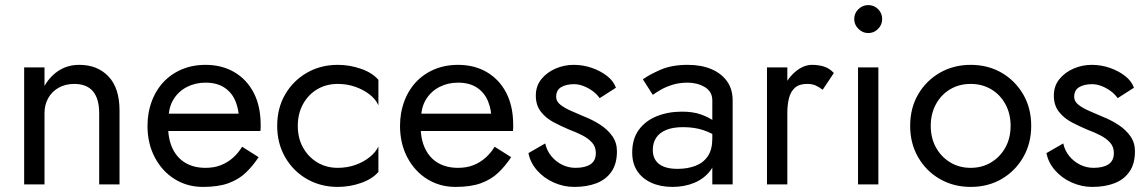

<svg xmlns="http://www.w3.org/2000/svg" viewBox="-20 -725 4513 755"><path d="M155 -460H75V0H155ZM370 -280V0H450V-290Q450 -379 406.5 -424.5Q363 -470 292 -470Q244 -470 207.5 -445Q171 -420 150 -377.5Q129 -335 129 -280H155Q155 -313 169.5 -339Q184 -365 210.5 -380Q237 -395 272 -395Q321 -395 345.5 -366Q370 -337 370 -280Z M621 -210H1004L984 -278H621ZM920 -250V-230L1004 -210Q1005 -216 1005 -222Q1005 -228 1005 -234Q1005 -307 978 -359.5Q951 -412 902 -441Q853 -470 788 -470Q729 -470 681.5 -446Q634 -422 604 -379Q574 -336 564 -279Q562 -267 561 -255Q560 -243 560 -230Q560 -161 588.5 -106.5Q617 -52 666.5 -21Q716 10 778 10Q838 10 878 -4.5Q918 -19 946 -45.5Q974 -72 997 -107L932 -148Q917 -123 896 -104.5Q875 -86 848.5 -75.5Q822 -65 788 -65Q743 -65 710 -84Q677 -103 659 -140Q641 -177 641 -230L643 -260Q643 -303 662.5 -334.5Q682 -366 715 -383Q748 -400 788 -400Q833 -400 862.5 -380.5Q892 -361 906 -327Q920 -293 920 -250Z M1151 -230Q1151 -278 1171.5 -315.5Q1192 -353 1227.5 -374Q1263 -395 1308 -395Q1345 -395 1377.5 -383.5Q1410 -372 1434 -353Q1458 -334 1468 -311V-411Q1444 -439 1399.5 -454.5Q1355 -470 1308 -470Q1241 -470 1187 -439Q1133 -408 1101.5 -354Q1070 -300 1070 -230Q1070 -161 1101.5 -106.5Q1133 -52 1187 -21Q1241 10 1308 10Q1355 10 1399.5 -5.5Q1444 -21 1468 -49V-149Q1458 -127 1434 -107.5Q1410 -88 1377.5 -76.5Q1345 -65 1308 -65Q1263 -65 1227.5 -86.5Q1192 -108 1171.5 -145Q1151 -182 1151 -230Z M1614 -210H1997L1977 -278H1614ZM1913 -250V-230L1997 -210Q1998 -216 1998 -222Q1998 -228 1998 -234Q1998 -307 1971 -359.5Q1944 -412 1895 -441Q1846 -470 1781 -470Q1722 -470 1674.5 -446Q1627 -422 1597 -379Q1567 -336 1557 -279Q1555 -267 1554 -255Q1553 -243 1553 -230Q1553 -161 1581.5 -106.5Q1610 -52 1659.5 -21Q1709 10 1771 10Q1831 10 1871 -4.5Q1911 -19 1939 -45.5Q1967 -72 1990 -107L1925 -148Q1910 -123 1889 -104.5Q1868 -86 1841.5 -75.5Q1815 -65 1781 -65Q1736 -65 1703 -84Q1670 -103 1652 -140Q1634 -177 1634 -230L1636 -260Q1636 -303 1655.5 -334.5Q1675 -366 1708 -383Q1741 -400 1781 -400Q1826 -400 1855.5 -380.5Q1885 -361 1899 -327Q1913 -293 1913 -250Z M2124 -161 2058 -123Q2065 -86 2091.5 -55.5Q2118 -25 2157 -7.5Q2196 10 2238 10Q2288 10 2325.5 -4.5Q2363 -19 2384.5 -50Q2406 -81 2406 -130Q2406 -164 2388 -189.5Q2370 -215 2341 -234Q2312 -253 2279 -266Q2254 -277 2228 -288Q2202 -299 2184.5 -312.5Q2167 -326 2167 -344Q2167 -371 2187 -382.5Q2207 -394 2237 -394Q2256 -394 2275 -386.5Q2294 -379 2310.5 -367Q2327 -355 2338 -339L2402 -380Q2393 -406 2367.5 -426Q2342 -446 2307.5 -458Q2273 -470 2236 -470Q2199 -470 2165 -455.5Q2131 -441 2109 -414Q2087 -387 2087 -349Q2087 -311 2107 -285.5Q2127 -260 2157.5 -244Q2188 -228 2219 -215Q2246 -205 2269.5 -193Q2293 -181 2308 -164.5Q2323 -148 2323 -123Q2323 -93 2302 -79Q2281 -65 2243 -65Q2215 -65 2190 -77.5Q2165 -90 2147.5 -111.5Q2130 -133 2124 -161Z M2547 -135Q2547 -163 2560 -183Q2573 -203 2599.5 -214Q2626 -225 2666 -225Q2710 -225 2745 -213.5Q2780 -202 2814 -178V-225Q2807 -234 2788 -248.5Q2769 -263 2737.5 -274.5Q2706 -286 2662 -286Q2607 -286 2562.5 -268Q2518 -250 2492 -214.5Q2466 -179 2466 -125Q2466 -83 2485.5 -53Q2505 -23 2541 -6.5Q2577 10 2624 10Q2672 10 2711 -6.5Q2750 -23 2773.5 -54.5Q2797 -86 2797 -130L2781 -180Q2781 -137 2763.5 -111Q2746 -85 2715 -73Q2684 -61 2644 -61Q2612 -61 2590.5 -69.5Q2569 -78 2558 -94.5Q2547 -111 2547 -135ZM2547 -352Q2558 -360 2577.5 -371.5Q2597 -383 2624 -391.5Q2651 -400 2684 -400Q2722 -400 2751.5 -382.5Q2781 -365 2781 -330V0H2861V-330Q2861 -375 2838.5 -406Q2816 -437 2776.5 -453.5Q2737 -470 2684 -470Q2622 -470 2578 -451Q2534 -432 2508 -413Z M3076 -460H2996V0H3076ZM3215 -372 3259 -438Q3241 -457 3219.5 -463.5Q3198 -470 3173 -470Q3141 -470 3110 -445Q3079 -420 3059.5 -377.5Q3040 -335 3040 -280H3076Q3076 -313 3082.5 -339Q3089 -365 3106 -380Q3123 -395 3153 -395Q3173 -395 3186 -389.5Q3199 -384 3215 -372Z M3339 -650Q3339 -628 3355.5 -611.5Q3372 -595 3394 -595Q3417 -595 3433 -611.5Q3449 -628 3449 -650Q3449 -673 3433 -689Q3417 -705 3394 -705Q3372 -705 3355.5 -689Q3339 -673 3339 -650ZM3354 -460V0H3434V-460Z M3559 -230Q3559 -161 3590.5 -106.5Q3622 -52 3676 -21Q3730 10 3797 10Q3865 10 3918.5 -21Q3972 -52 4003.5 -106.5Q4035 -161 4035 -230Q4035 -300 4003.5 -354Q3972 -408 3918.5 -439Q3865 -470 3797 -470Q3730 -470 3676 -439Q3622 -408 3590.5 -354Q3559 -300 3559 -230ZM3640 -230Q3640 -278 3660.5 -315.5Q3681 -353 3716.5 -374Q3752 -395 3797 -395Q3842 -395 3877.5 -374Q3913 -353 3933.5 -315.5Q3954 -278 3954 -230Q3954 -182 3933.5 -145Q3913 -108 3877.5 -86.5Q3842 -65 3797 -65Q3752 -65 3716.5 -86.5Q3681 -108 3660.5 -145Q3640 -182 3640 -230Z M4161 -161 4095 -123Q4102 -86 4128.5 -55.5Q4155 -25 4194 -7.5Q4233 10 4275 10Q4325 10 4362.5 -4.5Q4400 -19 4421.5 -50Q4443 -81 4443 -130Q4443 -164 4425 -189.5Q4407 -215 4378 -234Q4349 -253 4316 -266Q4291 -277 4265 -288Q4239 -299 4221.5 -312.5Q4204 -326 4204 -344Q4204 -371 4224 -382.5Q4244 -394 4274 -394Q4293 -394 4312 -386.5Q4331 -379 4347.5 -367Q4364 -355 4375 -339L4439 -380Q4430 -406 4404.5 -426Q4379 -446 4344.5 -458Q4310 -470 4273 -470Q4236 -470 4202 -455.5Q4168 -441 4146 -414Q4124 -387 4124 -349Q4124 -311 4144 -285.5Q4164 -260 4194.5 -244Q4225 -228 4256 -215Q4283 -205 4306.5 -193Q4330 -181 4345 -164.5Q4360 -148 4360 -123Q4360 -93 4339 -79Q4318 -65 4280 -65Q4252 -65 4227 -77.5Q4202 -90 4184.5 -111.5Q4167 -133 4161 -161Z"/></svg>

Font: Jost* Book
Style: Regular
Weight: 400
Version: Version 3.000